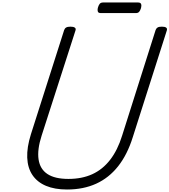

<svg xmlns="http://www.w3.org/2000/svg" viewBox="-20 -1502 1360 1541"><path d="M518 19Q419 19 349 -10.5Q279 -40 240.5 -97Q202 -154 198.5 -236.5Q195 -319 228 -424L495 -1261Q500 -1275 511.5 -1281.5Q523 -1288 546 -1288Q569 -1288 580 -1280.5Q591 -1273 586 -1258L314 -413Q278 -301 289.5 -223Q301 -145 360.5 -105.5Q420 -66 529 -66Q638 -66 721 -104Q804 -142 864 -219.5Q924 -297 960 -413L1229 -1261Q1234 -1275 1245 -1281.5Q1256 -1288 1279 -1288Q1328 -1288 1319 -1258L1046 -402Q1002 -261 928 -167.5Q854 -74 751.5 -27.5Q649 19 518 19ZM789 -1397Q770 -1397 765.5 -1408.5Q761 -1420 765 -1438Q771 -1460 780 -1471Q789 -1482 807 -1482H1088Q1108 -1482 1112.5 -1469.5Q1117 -1457 1112 -1438Q1106 -1418 1097 -1407.5Q1088 -1397 1071 -1397Z"/></svg>

Font: Playwrite NL
Style: Regular
Weight: 400
Designer: Veronika Burian, José Scaglione
Foundry: TypeTogether
Version: Version 1.002